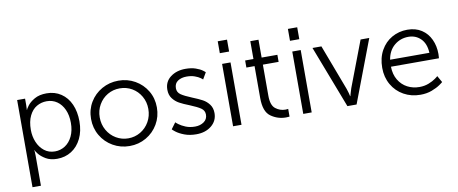

<svg xmlns="http://www.w3.org/2000/svg" viewBox="-74 -1005 3636 1525"><g transform="rotate(-10 1744.5 -243.0)"><path d="M146 -503V-451Q146 -436 145 -426Q144 -416 144 -413H146Q146 -418 165 -444Q184 -470 223 -492.5Q262 -515 321 -515Q387 -515 437 -481.5Q487 -448 513.5 -388.5Q540 -329 540 -251Q540 -172 511 -112.5Q482 -53 431 -20.5Q380 12 315 12Q261 12 224 -10Q187 -32 168 -57Q149 -82 149 -87H147Q148 -84 149 -71.5Q150 -59 150 -43V200H82V-503ZM308 -49Q353 -49 390 -73Q427 -97 449 -143Q471 -189 471 -251Q471 -312 450.5 -357.5Q430 -403 394 -428Q358 -453 311 -453Q267 -453 230 -431.5Q193 -410 170.5 -364Q148 -318 148 -250Q148 -198 167 -152Q186 -106 222 -77.5Q258 -49 308 -49Z M900 -515Q973 -515 1033.5 -480.5Q1094 -446 1129.5 -386.5Q1165 -327 1165 -253Q1165 -179 1129.5 -118.5Q1094 -58 1033.5 -23Q973 12 900 12Q827 12 766 -23Q705 -58 669.5 -118.5Q634 -179 634 -253Q634 -327 669.5 -386.5Q705 -446 766 -480.5Q827 -515 900 -515ZM900 -50Q953 -50 998 -76.5Q1043 -103 1069.5 -149.5Q1096 -196 1096 -253Q1096 -309 1069.5 -355Q1043 -401 998.5 -427Q954 -453 900 -453Q846 -453 801.5 -427Q757 -401 730.5 -355Q704 -309 704 -253Q704 -196 730.5 -149.5Q757 -103 802 -76.5Q847 -50 900 -50Z M1438 -50Q1480 -50 1509.5 -71Q1539 -92 1539 -129Q1539 -162 1511.5 -181Q1484 -200 1425 -224Q1376 -243 1345 -260Q1314 -277 1292.5 -305.5Q1271 -334 1271 -376Q1271 -441 1320 -478Q1369 -515 1441 -515Q1488 -515 1522.5 -503Q1557 -491 1576.5 -476.5Q1596 -462 1596 -460L1565 -407Q1565 -409 1548.5 -421Q1532 -433 1504 -443Q1476 -453 1439 -453Q1397 -453 1368.5 -434Q1340 -415 1340 -376Q1340 -343 1367.5 -324Q1395 -305 1454 -281Q1504 -261 1534.5 -244.5Q1565 -228 1586.5 -199.5Q1608 -171 1608 -129Q1608 -67 1560 -27.5Q1512 12 1437 12Q1383 12 1341.5 -4Q1300 -20 1275.5 -39Q1251 -58 1251 -61L1288 -111Q1288 -109 1309 -93Q1330 -77 1363 -63.5Q1396 -50 1438 -50Z M1803 -503V0H1735V-503ZM1807 -686V-590H1732V-686Z M1920 -441V-498H1987V-642H2053V-498H2180V-441H2053V-190Q2053 -113 2088.5 -85.5Q2124 -58 2167 -58Q2177 -58 2182.5 -59Q2188 -60 2190 -60V2Q2188 2 2180.5 3Q2173 4 2161 4Q2095 4 2040.5 -34.5Q1986 -73 1986 -183V-441Z M2369 -503V0H2301V-503ZM2373 -686V-590H2298V-686Z M2536 -503 2675 -135Q2681 -119 2686 -99.5Q2691 -80 2692 -74H2694Q2695 -77 2700.5 -97.5Q2706 -118 2712 -135L2852 -503H2922L2731 0H2657L2464 -503Z M3230 -515Q3297 -515 3344.5 -484Q3392 -453 3416.5 -400Q3441 -347 3441 -283Q3441 -272 3440 -262Q3439 -252 3439 -248H3052Q3053 -186 3080 -141Q3107 -96 3151 -73Q3195 -50 3248 -50Q3289 -50 3323 -63.5Q3357 -77 3379 -93Q3401 -109 3401 -111L3431 -58Q3431 -56 3404.5 -37.5Q3378 -19 3337 -3.5Q3296 12 3245 12Q3171 12 3111 -21.5Q3051 -55 3016.5 -115Q2982 -175 2982 -251Q2982 -331 3015.5 -391Q3049 -451 3105.5 -483Q3162 -515 3230 -515ZM3229 -458Q3164 -458 3115.5 -417.5Q3067 -377 3055 -304H3372Q3368 -379 3328 -418.5Q3288 -458 3229 -458Z"/></g></svg>

Font: Museo Sans Light
Style: Regular
Weight: 300
Designer: Jos Buivenga
Foundry: Jos Buivenga & Rosetta Type Foundry (extension, remastering)
Version: Version 3.600;PS 1.000;hotconv 1.0.88;makeotf.lib2.5.647800;